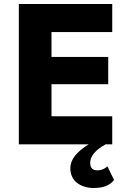

<svg xmlns="http://www.w3.org/2000/svg" viewBox="-20 -720 643 958"><path d="M516 110 549 178Q519 218 448 218Q397 218 364 192Q331 166 331 118Q331 56 423 0H74V-700H540V-560H237V-436H520V-300H237V-140H540V0H507Q430 43 430 92Q430 130 466 130Q494 130 516 110Z"/></svg>

Font: renner_700bold
Style: Bold
Weight: 700
Version: Version 003.000 ; ttfautohint (v0.97) -l 8 -r 50 -G 200 -x 1